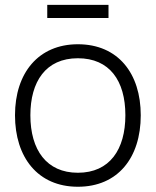

<svg xmlns="http://www.w3.org/2000/svg" viewBox="-20 -732 623 768"><path d="M169 -712.5V-660H414V-712.5ZM291.5 15C451 15 543 -100.5 543 -271C543 -438 452.5 -555 291.5 -555C134 -555 40 -440.5 40 -271C40 -103 131 15 291.5 15ZM291.5 -41C166.5 -41 101.5 -132 101.5 -271C101.5 -405 162.5 -499 291.5 -499C418 -499 481.5 -409.5 481.5 -271C481.5 -134.5 419 -41 291.5 -41Z"/></svg>

Font: Hauora Light
Style: Regular
Weight: 300
Designer: Wayne Shih
Foundry: WCYS
Version: Version 1.001;hotconv 1.0.109;makeotfexe 2.5.65596